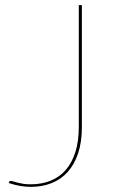

<svg xmlns="http://www.w3.org/2000/svg" viewBox="-20 -720 448 748"><path d="M299 -226Q299 -167 284.5 -123.2Q270 -79.5 243.8 -50.2Q217.5 -21 180.8 -6.5Q144 8 100 8Q59 8 14 -7Q14 -8 14.5 -8.5Q15 -9 15 -10Q16 -11.5 16.5 -13.2Q17 -15 21 -15Q26 -15 32.5 -13Q39 -11 48.2 -8.5Q57.5 -6 70 -4Q82.5 -2 100 -2Q142.5 -2 177.2 -16Q212 -30 236.2 -58Q260.5 -86 273.8 -128Q287 -170 287 -226V-700H299Z"/></svg>

Font: Lato Hairline
Style: Regular
Weight: 100
Designer: Lukasz Dziedzic
Foundry: tyPoland Lukasz Dziedzic
Version: Version 2.007; 2014-02-27